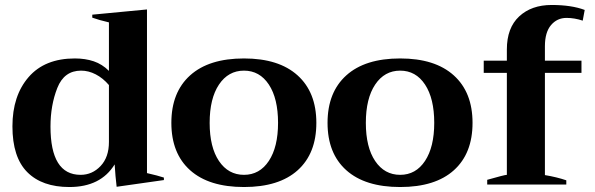

<svg xmlns="http://www.w3.org/2000/svg" viewBox="-20 -742 2394 772"><path d="M30 -234Q30 -357 95 -432Q160 -507 281 -507Q323 -507 357 -495.5Q391 -484 418 -457V-652Q379 -661 351 -671V-683L571 -704V-46Q615 -36 639 -28V-18L449 9Q444 -32 441 -81Q385 10 259 10Q149 10 89.5 -50Q30 -110 30 -234ZM418 -171V-400Q394 -428 365 -443Q336 -458 306 -458Q238 -458 210.5 -388.5Q183 -319 183 -233Q183 -39 304 -39Q351 -39 384.5 -74.5Q418 -110 418 -171Z M669 -248Q669 -371 744.5 -439Q820 -507 961 -507Q1101 -507 1176.5 -439Q1252 -371 1252 -248Q1252 -125 1177 -57.5Q1102 10 961 10Q820 10 744.5 -57.5Q669 -125 669 -248ZM1098 -248Q1098 -346 1061 -402Q1024 -458 961 -458Q898 -458 860.5 -402Q823 -346 823 -248Q823 -150 860.5 -94.5Q898 -39 961 -39Q1024 -39 1061 -95Q1098 -151 1098 -248Z M1297 -248Q1297 -371 1372.5 -439Q1448 -507 1589 -507Q1729 -507 1804.5 -439Q1880 -371 1880 -248Q1880 -125 1805 -57.5Q1730 10 1589 10Q1448 10 1372.5 -57.5Q1297 -125 1297 -248ZM1726 -248Q1726 -346 1689 -402Q1652 -458 1589 -458Q1526 -458 1488.5 -402Q1451 -346 1451 -248Q1451 -150 1488.5 -94.5Q1526 -39 1589 -39Q1652 -39 1689 -95Q1726 -151 1726 -248Z M2171 -556V-498H2318V-449H2171V-38Q2219 -30 2257 -17V0H1939V-19Q2009 -39 2018 -39V-449H1925V-498H2018V-543Q2018 -630 2067.5 -676Q2117 -722 2198 -722Q2278 -722 2331 -702L2323 -659Q2290 -670 2258 -670Q2220 -670 2195.5 -641Q2171 -612 2171 -556Z"/></svg>

Font: Trirong
Style: Bold
Weight: 700
Designer: Katatrad Team
Foundry: CadsonDemak
Version: Version 1.001